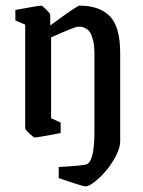

<svg xmlns="http://www.w3.org/2000/svg" viewBox="-20 -476 503 677"><path d="M282.2 181.2Q271.5 181.2 187 151.9V112.8Q280.3 107.9 288.1 102.1Q313 87.9 313 -13.2V-288.1Q313 -315.4 307.9 -334.7Q302.7 -354 296.9 -362.8Q291 -371.6 281 -376.5Q271 -381.3 266.8 -381.6Q262.7 -381.8 254.9 -381.8Q244.1 -381.8 160.2 -344.2V-59.1L193.8 -43.9V-6.8Q111.8 8.8 103 8.8Q98.6 8.8 83.7 -5.1Q68.8 -19 68.8 -23.9V-389.2L34.2 -403.8V-440.9Q116.2 -456.1 125 -456.1Q129.4 -456.1 143.3 -442.1Q157.2 -428.2 157.2 -423.8V-386.2Q252 -456.1 259.8 -456.1Q331.5 -456.1 367.7 -418.5Q403.8 -380.9 403.8 -288.1V22Q403.8 43.9 389.2 72.8Q374.5 101.6 354.7 125Q335 148.4 314.2 164.8Q293.5 181.2 282.2 181.2Z"/></svg>

Font: Grenze
Style: Regular
Weight: 400
Designer: Renata Polastri
Foundry: Omnibus-Type
Version: Version 1.002;PS 001.002;hotconv 1.0.88;makeotf.lib2.5.64775